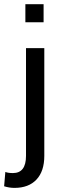

<svg xmlns="http://www.w3.org/2000/svg" viewBox="-48 -684 301 917"><path d="M76.2 -454.1H163.6V60.5Q163.6 133.8 126.2 173.6Q88.9 213.4 21 213.4Q-3.4 213.4 -28.3 205.6L-22.5 137.2Q-9.3 142.6 13.7 142.6Q76.2 142.6 76.2 60.5ZM160.2 -664.1V-577.6H73.2V-664.1Z"/></svg>

Font: Yantramanav
Style: Regular
Weight: 400
Version: Version 1.001;PS 1.0;hotconv 1.0.72;makeotf.lib2.5.5900; ttf